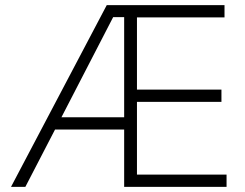

<svg xmlns="http://www.w3.org/2000/svg" viewBox="-20 -730 958 750"><path d="M23 0 397 -710H857V-662H515V-380H845V-332H515V-48H865V0H465V-224H195L79 0ZM465 -272V-663H422L220 -272Z"/></svg>

Font: Geist ExtLt
Style: Regular
Weight: 400
Designer: Basement.studio, Andrés Briganti, Mateo Zaragoza
Foundry: Basement.studio, Vercel, Andrés Briganti, Guido Ferreyra, Mateo Zaragoza
Version: Version 1.401